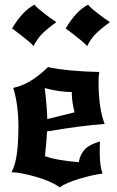

<svg xmlns="http://www.w3.org/2000/svg" viewBox="-20 -772 501 824"><path d="M236 32Q201 6 135 -13Q69 -32 29 -33Q59 -81 59 -230Q59 -322 37 -395Q109 -409 186 -484Q272 -466 406 -463Q403 -445 403 -418Q403 -308 429 -240Q330 -233 182 -208Q181 -179 173 -102Q220 -84 318 -76Q324 -110 344 -131Q364 -152 409 -165Q408 -149 408 -119Q408 -60 420 -27Q378 -22 320 -4.5Q262 13 236 32ZM172 -394Q181 -321 183 -261L300 -290Q288 -336 288 -377Q235 -377 172 -394ZM32 -650Q76 -725 128 -752Q139 -738 171.5 -713Q204 -688 222 -677Q184 -650 161.5 -627.5Q139 -605 124 -574Q117 -583 100 -597Q83 -611 59 -629.5Q35 -648 32 -650ZM262 -650Q306 -725 358 -752Q369 -738 401.5 -713Q434 -688 452 -677Q414 -650 391.5 -627.5Q369 -605 354 -574Q347 -583 330 -597Q313 -611 289 -629.5Q265 -648 262 -650Z"/></svg>

Font: NewRocker
Style: Regular
Weight: 400
Designer: Pablo Impallari, Brenda Gallo, Rodrigo Fuenzalida
Foundry: Pablo Impallari, Brenda Gallo, Rodrigo Fuenzalida
Version: Version 1.000